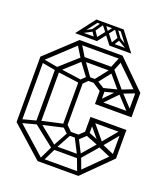

<svg xmlns="http://www.w3.org/2000/svg" viewBox="-133 -808 774 899"><g transform="rotate(20 254.0 -358.5)"><path d="M363 0 346 -13 485 -151 501 -137ZM160 0 5 -138 20 -153 175 -15ZM22 -140 16 -157 99 -179 105 -162ZM160 0V-19H363V0ZM182 -6 166 -15 203 -92 219 -83ZM5 -138V-464H26V-138ZM204 -76 90 -166 105 -181 217 -91ZM103 -162 97 -180 228 -209 234 -192ZM204 -76V-95H339V-76ZM217 -81 203 -92 251 -180 265 -169ZM90 -166V-440H112V-166ZM353 -11 323 -91 340 -101 370 -21ZM246 -166 211 -199 227 -214 261 -181ZM245 -163V-182H301V-163ZM97 -427 14 -442 20 -459 103 -444ZM327 -83 285 -165 300 -176 342 -94ZM213 -199V-422H234V-199ZM339 -76 324 -87 399 -174 414 -163ZM305 -160 290 -175 331 -214 346 -199ZM225 -409 97 -426 103 -444 232 -426ZM322 -201V-279H344V-201ZM20 -449 5 -464 151 -600 166 -585ZM322 -259V-279H501V-259ZM106 -427 91 -442 191 -531 204 -516ZM402 -164 321 -196 327 -214 408 -182ZM408 -163 330 -257 344 -270 422 -176ZM414 -163 400 -176 478 -270 492 -257ZM480 -129 404 -162 410 -182 486 -149ZM228 -407 213 -422 244 -453 259 -438ZM480 -136V-279H501V-136ZM247 -435 183 -521 200 -533 262 -446ZM321 -343V-420H343V-343ZM244 -434V-453H290V-434ZM190 -512 144 -587 163 -594 205 -525ZM327 -404 275 -438 290 -453 343 -420ZM322 -343V-363H502V-343ZM345 -352 329 -363 404 -440 420 -430ZM189 -513V-533H345V-513ZM294 -439 278 -450 337 -525 353 -514ZM331 -409 325 -425 412 -447 418 -431ZM151 -581V-600H365V-581ZM482 -350 403 -435 418 -446 497 -361ZM402 -436 338 -511 347 -530 418 -446ZM346 -511 328 -521 358 -594 376 -586ZM416 -429 409 -447 476 -473 483 -455ZM481 -344V-465H503V-344ZM488 -449 349 -584 365 -600 503 -464ZM380 -623 308 -717H328L400 -623ZM134 -623 140 -638H222V-623ZM120 -623 192 -717H212L140 -623ZM145 -631 141 -642 197 -673 203 -662ZM217 -624 194 -658 206 -667 227 -636ZM209 -623 253 -679 263 -666 229 -623ZM260 -664 228 -705 237 -717 260 -685ZM291 -623 257 -667 267 -679 311 -623ZM197 -704V-717H268V-704ZM251 -704V-717H322V-704ZM298 -623V-638H380L386 -623ZM303 -624 294 -637 315 -671 326 -661ZM184 -661 224 -717H240L201 -660ZM260 -664V-685L285 -717L293 -705ZM321 -660 280 -717H296L337 -661ZM375 -631 317 -665 323 -676 379 -642Z"/></g></svg>

Font: Octagon Variable
Style: Regular
Weight: 400
Designer: Alexander Royter, Emma Schmalisch, Felix Willnauer, Friederike Temme, Greta Wachholz, Jason Tsiakas, Julia Baskal, Julia
Foundry: Type Design @ HAW Hamburg
Version: Version 1.000